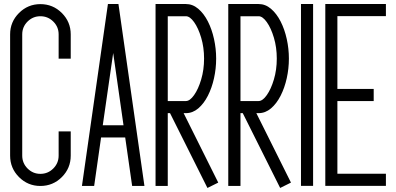

<svg xmlns="http://www.w3.org/2000/svg" viewBox="-20 -907 1949 945"><path d="M178.7 8.3Q117.2 8.3 73.5 -35.4Q29.8 -79.1 29.8 -141.1V-737.8Q29.8 -799.3 73.5 -843Q117.2 -886.7 178.7 -886.7Q240.7 -886.7 284.4 -843Q328.1 -799.3 328.1 -737.8V-618.2H268.6V-737.8Q268.6 -774.9 242.2 -801Q215.8 -827.1 178.7 -827.1Q142.1 -827.1 115.7 -801Q89.4 -774.9 89.4 -737.8V-141.1Q89.4 -104 115.7 -77.6Q142.1 -51.3 178.7 -51.3Q215.8 -51.3 242.2 -77.6Q268.6 -104 268.6 -141.1V-260.3H328.1V-141.1Q328.1 -79.1 284.4 -35.4Q240.7 8.3 178.7 8.3Z M690.9 8.3H630.4L596.2 -230.5H477.5L443.4 8.3H383.3L511.2 -887.2H563ZM587.9 -290.5 537.1 -646 485.8 -290.5Z M1001 18.1 816.9 -350.1H805.7V8.3H745.6V-887.2H895Q928.2 -887.2 955.8 -863.8Q983.4 -840.3 1003.2 -801.5Q1022.9 -762.7 1033.4 -714.8Q1043.9 -667 1043.9 -618.7Q1043.9 -569.8 1033.4 -522.2Q1022.9 -474.6 1003.2 -435.8Q983.4 -397 955.8 -373.5Q928.2 -350.1 895 -350.1H883.8L1054.2 -8.3ZM895 -409.7Q914.6 -409.7 935.3 -439Q956.1 -468.3 970.2 -515.9Q984.4 -563.5 984.4 -618.7Q984.4 -673.8 970.2 -721.4Q956.1 -769 935.3 -798.1Q914.6 -827.1 895 -827.1H805.7V-409.7Z M1358.9 18.1 1174.8 -350.1H1163.6V8.3H1103.5V-887.2H1252.9Q1286.1 -887.2 1313.7 -863.8Q1341.3 -840.3 1361.1 -801.5Q1380.9 -762.7 1391.4 -714.8Q1401.9 -667 1401.9 -618.7Q1401.9 -569.8 1391.4 -522.2Q1380.9 -474.6 1361.1 -435.8Q1341.3 -397 1313.7 -373.5Q1286.1 -350.1 1252.9 -350.1H1241.7L1412.1 -8.3ZM1252.9 -409.7Q1272.5 -409.7 1293.2 -439Q1314 -468.3 1328.1 -515.9Q1342.3 -563.5 1342.3 -618.7Q1342.3 -673.8 1328.1 -721.4Q1314 -769 1293.2 -798.1Q1272.5 -827.1 1252.9 -827.1H1163.6V-409.7Z M1521 7.8H1461.4V-887.2H1521Z M1879.4 7.8H1581.1V-887.2H1879.4V-827.6H1640.6V-469.2H1819.3V-409.7H1640.6V-51.8H1879.4Z"/></svg>

Font: Ignotum
Style: Regular
Weight: 400
Designer: GGBot
Version: 0.10